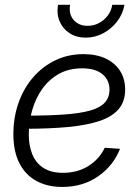

<svg xmlns="http://www.w3.org/2000/svg" viewBox="-20 -754 566 785"><path d="M234.4 10.3Q174.3 10.3 129.4 -13.9Q84.5 -38.1 59.6 -86.2Q34.7 -134.3 34.7 -205.6Q34.7 -274.9 56.2 -334.7Q77.6 -394.5 116.2 -438.7Q154.8 -482.9 207 -507.8Q259.3 -532.7 320.8 -532.7Q374 -532.7 412.1 -514.6Q450.2 -496.6 470.9 -464.1Q491.7 -431.6 491.7 -387.7Q491.7 -338.9 464.8 -307.6Q438 -276.4 385.7 -259Q333.5 -241.7 257.1 -234.6Q180.7 -227.5 81.1 -227.5L88.9 -281.2Q178.7 -281.2 243.2 -285.9Q307.6 -290.5 348.4 -302Q389.2 -313.5 408.4 -334.5Q427.7 -355.5 427.7 -387.7Q427.7 -426.3 399.2 -450.4Q370.6 -474.6 315.4 -474.6Q261.2 -474.6 220.5 -451.7Q179.7 -428.7 152.3 -389.9Q125 -351.1 111.3 -302.5Q97.7 -253.9 97.7 -203.1Q97.7 -159.7 111.6 -124.3Q125.5 -88.9 156.5 -68.1Q187.5 -47.4 237.8 -47.4Q297.4 -47.4 342 -75.7Q386.7 -104 408.2 -149.9L470.7 -145.5Q443.4 -76.2 381.1 -33Q318.8 10.3 234.4 10.3ZM330.6 -600.1Q292.5 -600.1 264.6 -618.2Q236.8 -636.2 223.9 -666.5Q210.9 -696.8 217.3 -734.4H266.6Q260.3 -696.8 281 -672.6Q301.8 -648.4 338.4 -648.4Q363.3 -648.4 384.5 -659.7Q405.8 -670.9 420.4 -690.2Q435.1 -709.5 439 -734.4H488.8Q482.4 -697.3 459.2 -666.7Q436 -636.2 402.3 -618.2Q368.7 -600.1 330.6 -600.1Z"/></svg>

Font: Inter 28pt Light
Style: Italic
Weight: 300
Italic angle: -9.3988°
Designer: Rasmus Andersson
Foundry: rsms
Version: Version 4.001;git-66647c0bb